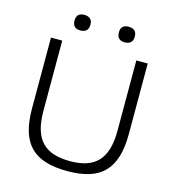

<svg xmlns="http://www.w3.org/2000/svg" viewBox="-132 -1034 1047 1154"><g transform="rotate(15 391.5 -457.0)"><path d="M250 -827Q201 -827 201 -876Q201 -924 250 -924Q273 -924 286.5 -912.5Q300 -901 300 -876Q300 -850 286.5 -838.5Q273 -827 250 -827ZM526 -827Q477 -827 477 -876Q477 -924 526 -924Q549 -924 562.5 -912.5Q576 -901 576 -876Q576 -850 562.5 -838.5Q549 -827 526 -827ZM392 10Q314 10 257 -7.5Q200 -25 163 -62.5Q126 -100 108.5 -159Q91 -218 91 -301V-740H161V-304Q161 -235 175.5 -187Q190 -139 219.5 -109Q249 -79 292 -65.5Q335 -52 392 -52Q449 -52 492 -65.5Q535 -79 564 -109Q593 -139 607.5 -187Q622 -235 622 -304V-740H693V-301Q693 -218 675 -159Q657 -100 620.5 -62.5Q584 -25 527 -7.5Q470 10 392 10Z"/></g></svg>

Font: Encode Sans Wide
Style: Light
Weight: 300
Designer: Pablo Impallari, Andres Torresi
Foundry: Pablo Impallari, Andres Torresi
Version: Version 1.000; ttfautohint (v1.00) -l 8 -r 50 -G 200 -x 14 -